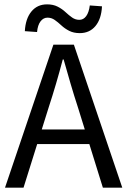

<svg xmlns="http://www.w3.org/2000/svg" viewBox="-20 -861 584 881"><path d="M3 0 225 -656H319L541 0H452L338 -367Q320 -422 304 -476.5Q288 -531 272 -588H268Q253 -531 237 -476.5Q221 -422 203 -367L88 0ZM119 -200V-267H422V-200ZM346 -709Q318 -709 297.5 -719.5Q277 -730 261.5 -744.5Q246 -759 231 -769.5Q216 -780 198 -780Q179 -780 166 -763Q153 -746 150 -714L94 -718Q97 -775 124 -808Q151 -841 196 -841Q224 -841 244.5 -830.5Q265 -820 280.5 -805.5Q296 -791 311 -780.5Q326 -770 344 -770Q363 -770 375.5 -787Q388 -804 392 -836L448 -832Q445 -774 418 -741.5Q391 -709 346 -709Z"/></svg>

Font: Mada
Style: Regular
Weight: 400
Designer: Khaled Hosny
Version: Version 1.5